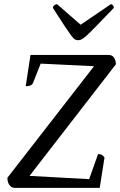

<svg xmlns="http://www.w3.org/2000/svg" viewBox="-20 -906 579 926"><path d="M51 0Q34 0 24.5 -15Q15 -30 16 -49L454 -613L468 -585L159 -600L180 -609L140 -508Q136 -498 127.5 -494Q119 -490 104 -490L127 -641H504Q522 -641 530.5 -627Q539 -613 539 -596L104 -34L99 -59L428 -41L405 -28L453 -163Q465 -163 472 -158.5Q479 -154 484 -146L461 0ZM357 -712Q349 -712 341.5 -716Q334 -720 323 -735Q312 -750 291 -781.5Q270 -813 235 -868Q235 -875 242 -880.5Q249 -886 255 -886L379 -778H356L515 -886Q520 -886 524.5 -880.5Q529 -875 529 -868Q476 -813 445.5 -781.5Q415 -750 398.5 -735Q382 -720 373.5 -716Q365 -712 357 -712Z"/></svg>

Font: Petrona
Style: Italic
Weight: 400
Italic angle: -9°
Designer: Ringo R. Seeber
Foundry: Ringo R. Seeber
Version: Version 2.001; ttfautohint (v1.8.3)